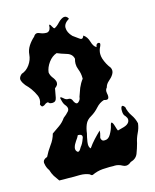

<svg xmlns="http://www.w3.org/2000/svg" viewBox="-122 -878 800 989"><g transform="rotate(-15 278.5 -383.0)"><path d="M225.6 -126Q237.3 -139.2 246.1 -164.6Q249 -170.4 249 -174.8Q249 -188.5 228.5 -188.5Q227.5 -188.5 226.6 -188.5Q221.7 -177.2 210 -161.6Q199.2 -146.5 195.3 -131.8Q194.3 -127.9 194.3 -124.5Q194.3 -120.6 195.3 -117.2Q197.3 -110.4 205.1 -105Q212.9 -106 217.8 -113.3Q221.7 -120.1 225.6 -126ZM232.4 21.5Q210 12.7 185.5 12.7Q181.6 12.7 178.7 12.7Q165 13.2 151.4 13.2Q137.7 13.2 124 12.7Q115.2 12.7 98.6 12.7Q86.9 12.7 74.2 12.2Q63.5 -2.9 52.7 -18.6Q43 -34.7 38.1 -52.7Q25.4 -69.8 22.5 -91.3Q21.5 -93.3 21.5 -95.7Q21.5 -113.8 44.9 -121.1Q58.6 -148.9 77.1 -174.3Q96.7 -200.2 104.5 -230Q124 -244.1 144.5 -257.8Q165 -272 179.7 -293.5Q196.3 -305.7 209 -320.3Q213.9 -326.2 213.9 -333.5Q213.9 -343.8 203.1 -356.4Q195.3 -365.2 190.4 -387.7Q188.5 -392.6 188.5 -395.5Q188.5 -399.9 191.4 -399.9Q195.3 -399.9 206.1 -390.1Q214.8 -381.3 226.6 -381.3H229.5H230.5Q244.1 -381.3 250 -362.8Q257.8 -348.1 265.6 -348.1Q268.6 -348.1 272.5 -351.1Q285.2 -360.4 286.1 -377Q293 -397.5 301.8 -420.9Q311.5 -443.8 326.2 -462.9V-467.3Q326.2 -492.2 316.4 -516.6Q310.5 -531.2 310.5 -546.4Q310.5 -559.1 314.5 -572.3Q309.6 -598.6 280.3 -607.4Q251 -616.2 230.5 -625Q205.1 -616.7 186.5 -591.3Q168 -565.9 165 -539.6Q167 -523.9 177.7 -509.8Q189.5 -495.6 192.4 -481.9Q192.4 -480.5 192.4 -478.5Q192.4 -473.1 190.4 -467.3Q186.5 -460 175.8 -452.1Q171.9 -432.6 167 -404.3Q163.1 -382.8 143.6 -382.8Q137.7 -382.8 129.9 -384.8Q124 -392.1 118.2 -392.1Q115.2 -391.1 109.4 -388.7Q99.6 -380.4 91.8 -378.9H89.8Q86.9 -378.9 85 -380.9Q82 -383.8 79.1 -391.6Q85 -404.3 85 -416.5Q85 -426.8 81.1 -437Q71.3 -459.5 57.6 -478.5Q52.7 -485.8 45.9 -493.2Q39.1 -500.5 32.2 -507.8Q20.5 -522 15.6 -537.1Q14.6 -540.5 14.6 -543.5Q14.6 -555.7 29.3 -568.4Q55.7 -576.7 73.2 -601.6Q90.8 -626.5 92.8 -654.3Q94.7 -678.2 108.4 -699.7Q122.1 -720.7 140.6 -736.8Q148.4 -750.5 160.2 -750.5Q165 -750.5 171.9 -747.6Q189.5 -739.7 205.1 -739.7H209Q215.8 -739.7 220.7 -744.6Q226.6 -749 229.5 -760.7Q229.5 -769.5 230.5 -772.9Q231.4 -775.9 232.4 -775.9H233.4Q237.3 -775.4 243.2 -763.2Q249 -751.5 253.9 -751.5Q267.6 -757.8 283.2 -774.9Q299.8 -792 314.5 -794.9Q315.4 -794.9 317.4 -794.9H319.3Q323.2 -794.9 327.1 -792.5Q333 -789.6 337.9 -779.8Q308.6 -762.2 308.6 -739.3Q308.6 -713.9 332 -689.9Q343.8 -681.6 362.3 -668Q369.1 -662.6 374 -662.6Q381.8 -662.6 386.7 -676.8Q406.2 -664.6 414.1 -636.7Q421.9 -609.4 437.5 -601.6Q439.5 -620.1 451.2 -620.1H452.1Q460 -619.6 460 -612.8Q460 -607.9 456.1 -599.6Q446.3 -581.5 446.3 -562.5Q446.3 -549.8 450.2 -537.1Q460.9 -504.9 480.5 -480.5Q484.4 -472.7 484.4 -465.3Q484.4 -463.4 484.4 -461.4Q483.4 -452.6 478.5 -444.8Q469.7 -430.2 454.1 -417.5Q438.5 -404.3 434.6 -387.2Q426.8 -378.9 426.8 -367.2Q426.8 -362.8 427.7 -357.9Q429.7 -349.6 429.7 -343.3Q429.7 -335.4 426.8 -330.6Q424.8 -327.1 418.9 -326.2H417Q412.1 -326.2 403.3 -328.6Q378.9 -321.3 360.4 -300.3Q341.8 -279.3 319.3 -266.1Q294.9 -252.9 286.1 -231.4Q277.3 -210.4 274.4 -185.1Q269.5 -167.5 265.6 -142.1Q264.6 -135.3 264.6 -129.4Q264.6 -113.3 273.4 -105.5Q288.1 -127 305.7 -146Q323.2 -165 341.8 -182.6Q341.8 -169.4 336.9 -153.3Q335 -148.9 335 -145Q335 -134.8 344.7 -127.9Q349.6 -127 354.5 -127Q374 -127 385.7 -147.5Q400.4 -172.4 404.3 -193.4Q406.2 -201.2 408.2 -204.1Q410.2 -206.5 411.1 -206.5Q418 -204.6 423.8 -183.6Q429.7 -162.6 432.6 -158.2Q447.3 -161.6 466.8 -167.5Q486.3 -173.3 494.1 -185.5Q498 -191.4 498 -198.7V-200.2Q498 -208.5 489.3 -219.7Q478.5 -228.5 478.5 -249Q478.5 -253.4 478.5 -258.8Q480.5 -274.9 487.3 -274.9Q492.2 -274.9 500 -265.1Q504.9 -238.3 520.5 -215.8Q536.1 -193.8 542 -167.5Q539.1 -142.1 527.3 -118.7Q515.6 -94.7 510.7 -69.3Q503.9 -43.9 494.1 -18.1Q484.4 7.3 454.1 15.6Q440.4 27.8 426.8 27.8Q418 27.8 409.2 22.9Q390.6 12.2 370.1 12.2Q367.2 12.2 363.3 12.7Q352.5 12.2 341.8 12.2Q323.2 12.2 304.7 13.7Q275.4 16.1 249 28.8Q247.1 29.3 245.1 29.3Q242.2 29.3 240.2 27.3Q236.3 23.9 232.4 21.5Z"/></g></svg>

Font: Brazier Flame
Style: Regular
Weight: 400
Designer: Walter E Stewart
Version: 0.1